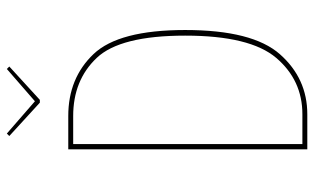

<svg xmlns="http://www.w3.org/2000/svg" viewBox="-194 -702 896 547"><g transform="rotate(-90 253.5 -428.0)"><path d="M442 -348Q442 -156 373 -78Q304 0 202 0H102V-681H197Q305 -681 373.5 -609Q442 -537 442 -348ZM117 -667V-14H202Q299 -14 362.5 -88.5Q426 -163 426 -348Q426 -533 362.5 -600Q299 -667 197 -667ZM338 -849 243 -762H235L140 -849L147 -856L239 -776L331 -856Z"/></g></svg>

Font: Fira Sans Compressed Hair
Style: Regular
Weight: 100
Width: 1
Designer: bBox Type GmbH & Carrois Corporate GbR & Edenspiekermann AG
Foundry: bBox Type GmbH & Carrois Corporate GbR & Edenspiekermann AG
Version: Version 4.301